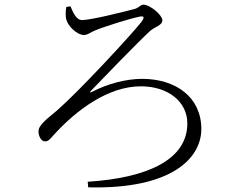

<svg xmlns="http://www.w3.org/2000/svg" viewBox="-20 -770 1040 823"><path d="M356 9 358 33C716 42 843 -92 843 -217C843 -354 733 -432 589 -432C521 -432 441 -411 376 -377C365 -371 363 -374 371 -382C416 -429 570 -588 623 -637C643 -655 676 -661 676 -683C676 -705 624 -750 594 -750C582 -750 576 -736 555 -731C516 -721 371 -684 332 -684C307 -684 294 -715 282 -743L264 -740C261 -722 260 -699 265 -684C272 -658 310 -620 340 -620C356 -620 368 -632 389 -640C427 -656 536 -690 575 -698C601 -704 599 -694 587 -677C543 -621 322 -382 225 -297C184 -262 145 -235 145 -207C145 -187 156 -164 173 -164C187 -164 194 -173 208 -189C310 -302 446 -400 584 -400C699 -400 783 -335 783 -241C783 -85 611 -7 356 9Z"/></svg>

Font: Source Han Serif CN Light
Style: Regular
Weight: 300
Designer: Ryoko NISHIZUKA 西塚涼子 (kana & ideographs); Frank Grießhammer (Latin, Greek & Cyrillic); Wenlong ZHANG 张文龙 (bopomofo); San
Foundry: Adobe
Version: Version 2.003;hotconv 1.1.1;makeotfexe 2.6.0